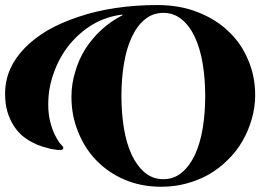

<svg xmlns="http://www.w3.org/2000/svg" viewBox="-257 -709 1027 743"><path d="M351.6 -689.5Q438.5 -689.5 507.8 -662.1Q578.1 -634.8 627 -587.9Q676.8 -541 703.1 -477.5Q730.5 -414.1 730.5 -340.8Q730.5 -293 716.8 -247.1Q704.1 -202.1 680.7 -162.1Q658.2 -123 625 -90.8Q591.8 -57.6 551.8 -34.2Q511.7 -11.7 464.8 1Q418.9 13.7 367.2 13.7Q291 13.7 227.5 -12.7Q163.1 -40 117.2 -86.9Q71.3 -133.8 45.9 -197.3Q19.5 -260.7 19.5 -334Q19.5 -384.8 34.2 -431.6Q47.9 -479.5 73.2 -519.5Q99.6 -560.5 135.7 -593.8Q171.9 -627 215.8 -649.4Q217.8 -650.4 216.8 -651.4Q216.8 -653.3 213.9 -652.3Q153.3 -644.5 101.6 -614.3Q49.8 -583 11.7 -536.1Q-26.4 -489.3 -47.9 -429.7Q-70.3 -370.1 -70.3 -305.7Q-70.3 -266.6 -62.5 -237.3Q-54.7 -207 -44.9 -187.5Q-35.2 -168 -26.4 -156.2Q-17.6 -145.5 -14.6 -142.6Q-10.7 -138.7 -12.7 -133.8Q-13.7 -128.9 -22.5 -128.9Q-24.4 -128.9 -35.2 -128.9Q-44.9 -129.9 -60.5 -132.8Q-76.2 -136.7 -95.7 -142.6Q-114.3 -148.4 -133.8 -159.2Q-154.3 -169.9 -172.9 -185.5Q-191.4 -202.1 -205.1 -224.6Q-219.7 -247.1 -228.5 -277.3Q-237.3 -307.6 -237.3 -346.7Q-237.3 -396.5 -217.8 -441.4Q-198.2 -485.4 -161.1 -523.4Q-124 -561.5 -72.3 -591.8Q-19.5 -622.1 45.9 -643.6Q111.3 -666 188.5 -677.7Q265.6 -689.5 351.6 -689.5ZM375 -15.6Q416 -15.6 446.3 -41Q476.6 -66.4 497.1 -109.4Q517.6 -153.3 527.3 -211.9Q537.1 -270.5 537.1 -337.9Q537.1 -404.3 527.3 -462.9Q517.6 -521.5 497.1 -565.4Q476.6 -609.4 446.3 -633.8Q416 -659.2 375 -659.2Q334 -659.2 303.7 -633.8Q273.4 -609.4 252.9 -565.4Q232.4 -521.5 222.7 -462.9Q212.9 -404.3 212.9 -337.9Q212.9 -270.5 222.7 -211.9Q232.4 -153.3 252.9 -109.4Q273.4 -66.4 303.7 -41Q334 -15.6 375 -15.6Z"/></svg>

Font: Mermaid
Style: Bold
Weight: 400
Designer: Scott Simpson
Version: Version 1.001